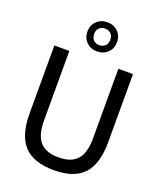

<svg xmlns="http://www.w3.org/2000/svg" viewBox="-177 -1107 1028 1226"><g transform="rotate(20 337.0 -493.5)"><path d="M338 9.5Q199.5 9.5 134.5 -60.2Q69.5 -130 69.5 -278V-740H171.5V-266.5Q171.5 -168 211.8 -122.8Q252 -77.5 338 -77.5Q424 -77.5 464.2 -122.8Q504.5 -168 504.5 -266.5V-740H604V-278Q604 -130 539.8 -60.2Q475.5 9.5 338 9.5ZM338 -797.5Q294.5 -797.5 266 -825.5Q237.5 -853.5 237.5 -896.5Q237.5 -939.5 266 -967.5Q294.5 -995.5 338 -995.5Q381.5 -995.5 410 -967.5Q438.5 -939.5 438.5 -896.5Q438.5 -853.5 410 -825.5Q381.5 -797.5 338 -797.5ZM338 -840Q362 -840 377.5 -855.2Q393 -870.5 393 -896.5Q393 -922.5 377.5 -937.5Q362 -952.5 338 -952.5Q314 -952.5 298.5 -937.5Q283 -922.5 283 -896.5Q283 -870.5 298.5 -855.2Q314 -840 338 -840Z"/></g></svg>

Font: Encode Sans SmCnd Md
Style: Regular
Weight: 500
Width: 4
Designer: Multiple Designers
Foundry: Impallari Type
Version: Version 3.002; ttfautohint (v1.8.3) -l 8 -r 50 -G 200 -x 14 